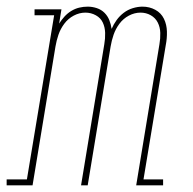

<svg xmlns="http://www.w3.org/2000/svg" viewBox="-60 -558 580 578"><path d="M-40 0V-18H21L103 -512H44V-530H125L118 -487Q125 -498 134 -508Q143 -518 154.5 -525Q166 -532 178.5 -535Q191 -538 204 -538Q218 -538 231.5 -533.5Q245 -529 254.5 -519.5Q264 -510 269 -497.5Q274 -485 276 -471Q282 -485 291 -497.5Q300 -510 312.5 -519.5Q325 -529 340 -533.5Q355 -538 369 -538Q390 -538 407.5 -528.5Q425 -519 433.5 -501.5Q442 -484 442.5 -463Q443 -442 439 -422L372 -18H431V0H350L420 -425Q423 -442 422.5 -459Q422 -476 415 -490Q408 -504 394 -512Q380 -520 363 -520Q345 -520 328 -511Q311 -502 299.5 -486.5Q288 -471 282 -453.5Q276 -436 273 -418L204 0H184L254 -425Q257 -442 256.5 -459Q256 -476 249.5 -490Q243 -504 228.5 -512Q214 -520 197 -520Q179 -520 162 -511Q145 -502 133.5 -486.5Q122 -471 116 -453.5Q110 -436 107 -418L38 0Z"/></svg>

Font: Iosevka Curly Slab ThObl
Style: Regular
Weight: 100
Italic angle: -9°
Monospace: yes
Designer: Belleve Invis
Foundry: Belleve Invis
Version: Version 11.0.0; ttfautohint (v1.8.3)